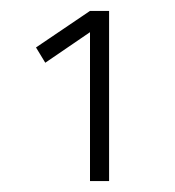

<svg xmlns="http://www.w3.org/2000/svg" viewBox="-20 -810 320 352"><path d="M145 -751 63 -695 46 -723 145 -790H180V-478H145Z"/></svg>

Font: Cairo ExtraLight
Style: Regular
Weight: 275
Designer: Mohamed Gaber, Accademia di Belle Arti di Urbino and others
Foundry: Kief Type Foundry, Accademia di Belle Arti di Urbino and others
Version: Version 3.011